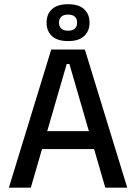

<svg xmlns="http://www.w3.org/2000/svg" viewBox="-20 -868 630 888"><path d="M21 0 217 -639H372.5L568.5 0H467L301 -572H288.5L122.5 0ZM149 -178.5V-261.5H439.5V-178.5ZM195.5 -762V-764Q195.5 -802.5 220.2 -825.5Q245 -848.5 295 -848.5Q344.5 -848.5 369.2 -825.5Q394 -802.5 394 -764V-762Q394 -724.5 369.2 -701.2Q344.5 -678 295 -678Q245 -678 220.2 -701.2Q195.5 -724.5 195.5 -762ZM253 -762.5Q253 -745 263.8 -735.5Q274.5 -726 295 -726Q315.5 -726 326 -735.5Q336.5 -745 336.5 -762.5V-764Q336.5 -781.5 326 -791Q315.5 -800.5 295 -800.5Q274.5 -800.5 263.8 -791Q253 -781.5 253 -764Z"/></svg>

Font: Anek Odia Medium
Style: Regular
Weight: 500
Designer: Yesha Goshar & Mahesh Sahu (Odia), Yesha Goshar (Latin)
Foundry: Ek Type
Version: Version 1.003